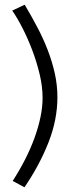

<svg xmlns="http://www.w3.org/2000/svg" viewBox="-20 -759 308 816"><path d="M224 -346Q224 -250 186 -153.5Q148 -57 84 37L34 10Q63 -35 86.5 -81Q110 -127 126.5 -172.5Q143 -218 152 -261Q161 -304 161 -343Q161 -391 148.5 -443.5Q136 -496 117 -546Q98 -596 75.5 -640Q53 -684 32 -714L85 -739Q114 -690 139.5 -641.5Q165 -593 183.5 -544.5Q202 -496 213 -446.5Q224 -397 224 -346Z"/></svg>

Font: Oxford Sans
Style: Regular
Weight: 400
Designer: Matt McInerney, Pablo Impallari, Rodrigo Fuenzalida
Foundry: Matt McInerney, Pablo Impallari, Rodrigo Fuenzalida
Version: Version 3.000g; ttfautohint (v1.5) -l 8 -r 28 -G 28 -x 14 -D